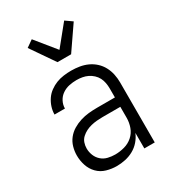

<svg xmlns="http://www.w3.org/2000/svg" viewBox="-187 -866 875 975"><g transform="rotate(-30 250.0 -379.0)"><path d="M208 8Q178 8 148.5 -0.5Q119 -9 98 -30.5Q77 -52 67.5 -81Q58 -110 58 -140Q58 -165 65 -189.5Q72 -214 87.5 -233.5Q103 -253 124.5 -266Q146 -279 170 -286.5Q194 -294 218.5 -296.5Q243 -299 268 -299H373V-352Q373 -368 370 -384.5Q367 -401 359.5 -415.5Q352 -430 339.5 -441.5Q327 -453 312.5 -460Q298 -467 281.5 -470Q265 -473 248 -473Q226 -473 204.5 -468.5Q183 -464 164.5 -451.5Q146 -439 135.5 -419Q125 -399 125 -377H64Q64 -399 71 -420.5Q78 -442 90.5 -460.5Q103 -479 121.5 -492.5Q140 -506 160.5 -514Q181 -522 203.5 -525Q226 -528 248 -528Q273 -528 297 -524Q321 -520 343 -510Q365 -500 383 -483.5Q401 -467 412.5 -445.5Q424 -424 429 -400Q434 -376 434 -352V0H373V-91Q363 -67 346 -47.5Q329 -28 306.5 -15.5Q284 -3 258.5 2.5Q233 8 208 8ZM230 -47Q257 -47 284.5 -54.5Q312 -62 333 -80.5Q354 -99 363.5 -125.5Q373 -152 373 -180V-244H268Q252 -244 235 -242.5Q218 -241 201.5 -237Q185 -233 170 -225.5Q155 -218 142.5 -206.5Q130 -195 124.5 -179Q119 -163 119 -146Q119 -125 127 -105Q135 -85 151 -71Q167 -57 188 -52Q209 -47 230 -47ZM210 -600 115 -738 155 -766 250 -649 345 -766 385 -738 290 -600Z"/></g></svg>

Font: Iosevka Curly Light
Style: Regular
Weight: 300
Monospace: yes
Designer: Belleve Invis
Foundry: Belleve Invis
Version: Version 22.1.2; ttfautohint (v1.8.4)